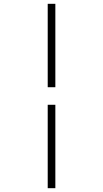

<svg xmlns="http://www.w3.org/2000/svg" viewBox="-20 -843 540 1006"><path d="M230 -386V-823H270V-386ZM230 143V-294H270V143Z"/></svg>

Font: iosevka_custom_sans_ss08 XLt
Style: Regular
Weight: 200
Designer: Belleve Invis
Foundry: Belleve Invis
Version: Version 10.3.0; ttfautohint (v1.8.3)